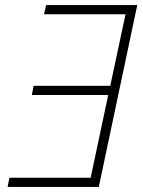

<svg xmlns="http://www.w3.org/2000/svg" viewBox="-20 -734 563 754"><path d="M10 0H368L519 -714H161L153 -678H473L413 -397H112L105 -361H405L336 -36H17Z"/></svg>

Font: Noto Sans ExtraLight
Style: Italic
Weight: 200
Italic angle: -12°
Designer: Monotype Design Team
Foundry: Monotype Imaging Inc.
Version: Version 2.013